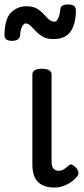

<svg xmlns="http://www.w3.org/2000/svg" viewBox="-51 -823 375 860"><path d="M193 17Q167 17 148 10Q129 3 117 -10Q105 -23 99.5 -42.5Q94 -62 94 -86V-489Q94 -502 104.5 -508.5Q115 -515 136 -515Q158 -515 169 -508.5Q180 -502 180 -489V-96Q180 -83 184 -74.5Q188 -66 195 -62Q202 -58 211 -58Q222 -58 230 -62Q238 -66 245 -72Q252 -78 260 -84Q267 -89 275.5 -83.5Q284 -78 293 -68Q298 -61 300 -52Q302 -43 296 -35Q285 -20 268 -8Q251 4 231.5 10.5Q212 17 193 17ZM188 -648Q160 -648 141.5 -658.5Q123 -669 110 -683Q97 -697 86 -707.5Q75 -718 63 -718Q56 -718 48.5 -705Q41 -692 39 -666Q38 -653 29 -646.5Q20 -640 3 -640Q-31 -640 -31 -666Q-30 -739 -1.5 -767Q27 -795 68 -795Q96 -795 114 -784.5Q132 -774 144 -760.5Q156 -747 167.5 -736.5Q179 -726 194 -726Q202 -726 209.5 -740.5Q217 -755 219 -781Q221 -803 253 -803Q273 -803 281 -796Q289 -789 289 -775Q288 -714 264.5 -681Q241 -648 188 -648Z"/></svg>

Font: Playwrite ES Deco
Style: Regular
Weight: 400
Designer: Veronika Burian, José Scaglione
Foundry: TypeTogether
Version: Version 1.002